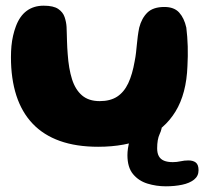

<svg xmlns="http://www.w3.org/2000/svg" viewBox="-20 -481 730 675"><path d="M325 35Q248 35 190.5 14.5Q133 -6 94.8 -46.2Q56.5 -86.5 37.5 -145.2Q18.5 -204 18.5 -280Q18.5 -300 20.2 -319Q22 -338 26 -355.5Q30 -373 35.5 -387.5Q49 -424.5 73.8 -442.8Q98.5 -461 133.5 -461Q168 -461 184.8 -449.5Q201.5 -438 207.2 -420.8Q213 -403.5 214 -386.5Q214.5 -375.5 214.8 -363Q215 -350.5 215.5 -337.8Q216 -325 216.5 -313Q217 -301 218 -291Q221.5 -239.5 233.2 -202.5Q245 -165.5 268.5 -145.5Q292 -125.5 330.5 -125.5Q367.5 -125.5 391.8 -141.2Q416 -157 430.8 -188.2Q445.5 -219.5 453.5 -266Q456.5 -281 458.2 -295.8Q460 -310.5 461.2 -325Q462.5 -339.5 464.5 -354.5Q466.5 -369.5 469.5 -384Q478 -417 498.2 -436.8Q518.5 -456.5 558 -456.5Q592 -456.5 609.8 -437Q627.5 -417.5 635 -384Q637 -368.5 638.2 -351.8Q639.5 -335 640 -318Q640.5 -301 640.2 -283.5Q640 -266 639 -249Q635.5 -152 597 -89Q558.5 -26 489.8 4.5Q421 35 325 35ZM563 174Q529.5 174 498.5 164.5Q467.5 155 447.8 131.2Q428 107.5 428 64.5Q428 42.5 435.2 15.2Q442.5 -12 456 -35.5Q468 -56 480.8 -66.2Q493.5 -76.5 513.5 -76.5Q534 -76.5 542 -67.8Q550 -59 550 -47Q550 -28 541.2 -9.5Q532.5 9 532.5 40.5Q532.5 57.5 538.5 68.2Q544.5 79 556.8 84Q569 89 587.5 89Q601.5 89 614.8 86Q628 83 642.5 83Q659 83 668.5 90.5Q678 98 678 117.5Q678 138 662.2 150.5Q646.5 163 620.2 168.5Q594 174 563 174Z"/></svg>

Font: Gluten SemiBold
Style: Regular
Weight: 600
Designer: Tyler Finck
Foundry: Etcetera Type Company
Version: Version 1.300